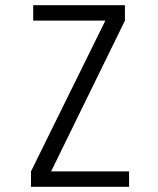

<svg xmlns="http://www.w3.org/2000/svg" viewBox="-20 -720 610 740"><path d="M177 -59.5H477.5V0H99.5V-59.5L386 -640.5H108V-700H461.5V-640.5Z"/></svg>

Font: League Mono Narrow Light
Style: Regular
Weight: 300
Width: 3
Designer: Tyler Finck
Foundry: The League of Moveable Type / Tyler Finck
Version: Version 2.210